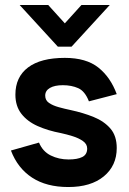

<svg xmlns="http://www.w3.org/2000/svg" viewBox="-20 -743 519 773"><path d="M213 -555 59 -723H174L241 -649L308 -723H422L268 -555ZM255 10Q167 10 109 -28Q51 -66 24 -137L137 -169Q152 -133 184.5 -117Q217 -101 256 -101Q292 -101 311.5 -111Q331 -121 331 -145Q331 -163 314 -175Q297 -187 273 -194.5Q249 -202 226 -207Q173 -217 131.5 -235.5Q90 -254 66 -285Q42 -316 42 -362Q42 -433 93 -471.5Q144 -510 241 -510Q327 -510 376 -471Q425 -432 450 -364L338 -335Q322 -376 295 -388Q268 -400 233 -400Q200 -400 181 -389Q162 -378 162 -358Q162 -339 177.5 -328.5Q193 -318 216.5 -311.5Q240 -305 264 -300Q315 -289 357 -272Q399 -255 424.5 -225.5Q450 -196 450 -147Q450 -76 398 -33Q346 10 255 10Z"/></svg>

Font: Haskoy Bold
Style: Regular
Weight: 700
Designer: Ertekin Erdin
Foundry: Ertekin Erdin
Version: Version 1.500; ttfautohint (v1.8.3)